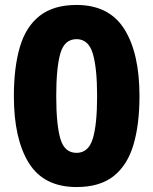

<svg xmlns="http://www.w3.org/2000/svg" viewBox="-20 -745 619 775"><path d="M543 -357Q543 -242 518.5 -160Q494 -78 438.5 -34Q383 10 289 10Q157 10 96.5 -87Q36 -184 36 -357Q36 -472 60 -554.5Q84 -637 140 -681Q196 -725 289 -725Q420 -725 481.5 -628Q543 -531 543 -357ZM207 -357Q207 -243 223.5 -185.5Q240 -128 289 -128Q337 -128 354.5 -185Q372 -242 372 -357Q372 -471 354.5 -529Q337 -587 289 -587Q240 -587 223.5 -529Q207 -471 207 -357Z"/></svg>

Font: Noto Kufi Arabic ExtraBold
Style: Regular
Weight: 800
Designer: Monotype Design Team, David Williams, Khaled Hosny
Foundry: Google LLC
Version: Version 2.109; ttfautohint (v1.8.4.7-5d5b)